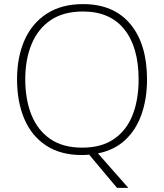

<svg xmlns="http://www.w3.org/2000/svg" viewBox="-20 -745 799 935"><path d="M696 -358Q696 -265 669.5 -189Q643 -113 590 -63.5Q537 -14 457 2L605 170H550L414 8Q405 9 396.5 9.5Q388 10 379 10Q274 10 203.5 -37Q133 -84 98 -167Q63 -250 63 -359Q63 -467 99.5 -549.5Q136 -632 208 -678.5Q280 -725 384 -725Q534 -725 615 -627.5Q696 -530 696 -358ZM103 -359Q103 -261 133 -186Q163 -111 224.5 -68.5Q286 -26 380 -26Q474 -26 535 -68Q596 -110 625.5 -184.5Q655 -259 655 -358Q655 -515 585.5 -602Q516 -689 384 -689Q289 -689 227 -647Q165 -605 134 -530.5Q103 -456 103 -359Z"/></svg>

Font: Noto Sans Bengali ExtraLight
Style: Regular
Weight: 200
Designer: Jelle Bosma - Monotype Design Team
Foundry: Monotype Imaging Inc.
Version: Version 2.003; ttfautohint (v1.8.4.7-5d5b)